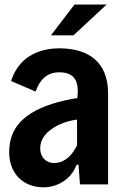

<svg xmlns="http://www.w3.org/2000/svg" viewBox="-20 -804 542 837"><path d="M444.8 -784.2H304.7L202.1 -649.9H300.3ZM239.3 -593.3C138.2 -593.3 59.1 -547.9 28.3 -450.7L135.3 -404.8C152.3 -453.6 182.6 -488.8 238.3 -488.8C297.9 -488.8 323.7 -457.5 318.4 -390.6L317.4 -376.5C240.7 -364.7 168.5 -343.3 116.7 -311C55.7 -272.5 20 -220.7 20 -139.6C20 -49.3 79.6 12.7 170.9 12.7C217.8 12.7 286.6 -12.7 314 -85.9H322.3L328.6 0H451.2V-396.5C451.2 -534.7 364.7 -593.3 239.3 -593.3ZM222.2 -93.8C187 -89.8 155.3 -114.7 155.3 -157.2C155.3 -192.9 175.3 -221.2 207 -242.7C235.8 -263.2 274.9 -277.3 315.9 -282.7V-170.4C296.4 -131.3 266.6 -96.2 222.2 -93.8Z"/></svg>

Font: Decalotype SemiBold
Style: Regular
Weight: 600
Designer: Alfredo Marco Pradil
Foundry: Alfredo Marco Pradil
Version: Version 1.0